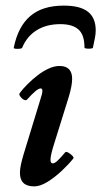

<svg xmlns="http://www.w3.org/2000/svg" viewBox="-20 -651 361 684"><path d="M102 13Q51 13 51 -35Q51 -48 54.5 -64.5Q58 -81 64 -101L123 -294Q131 -318 131 -327Q131 -336 125 -336Q118 -336 106 -326Q94 -316 76 -296Q72 -292 64.5 -296Q57 -300 52 -307.5Q47 -315 50 -319Q61 -334 78 -351Q95 -368 114.5 -383Q134 -398 154 -407Q174 -416 192 -416Q237 -416 237 -370Q237 -358 234 -342Q231 -326 225 -306L172 -136Q161 -101 160 -85Q159 -69 168 -69Q175 -69 185.5 -79Q196 -89 212 -108Q215 -112 223 -107.5Q231 -103 237.5 -96.5Q244 -90 241 -86Q224 -65 199.5 -42Q175 -19 149 -3Q123 13 102 13ZM29 -481Q44 -556 87.5 -593.5Q131 -631 207 -631Q266 -631 293.5 -609Q321 -587 321 -543Q321 -530 318 -515Q315 -500 311 -481Q311 -479 303.5 -478Q296 -477 288.5 -478Q281 -479 281 -481Q281 -527 259.5 -546Q238 -565 195 -565Q146 -565 111 -543.5Q76 -522 59 -481Q57 -477 42.5 -477Q28 -477 29 -481Z"/></svg>

Font: Junicode VF
Style: Italic
Weight: 400
Italic angle: -11°
Designer: Peter S. Baker
Version: Version 2.209